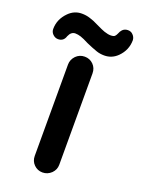

<svg xmlns="http://www.w3.org/2000/svg" viewBox="-182 -748 610 827"><g transform="rotate(20 122.5 -335.0)"><path d="M-46.9 -580.1Q-46.9 -625 -12.7 -659.2Q12.7 -684.6 46.9 -684.6Q67.4 -684.6 85 -678.7Q104.5 -672.9 123 -663.1Q155.3 -647.5 165 -644.5Q182.6 -638.7 194.3 -638.7Q209 -638.7 213.9 -644Q218.8 -649.4 221.7 -656.2Q226.6 -668.9 233.4 -675.8Q243.2 -685.5 257.8 -685.5Q272.5 -685.5 281.2 -675.8Q291 -666 292 -652.3Q292 -606.4 258.8 -573.2Q233.4 -547.9 198.2 -547.9Q178.7 -547.9 162.1 -553.7Q139.6 -561.5 113.3 -573.2Q88.9 -585.9 75.2 -590.3Q61.5 -594.7 49.8 -594.7Q30.3 -594.7 20.5 -571.3Q12.7 -545.9 -12.7 -545.9Q-26.4 -545.9 -37.1 -556.6Q-46.9 -566.4 -46.9 -580.1ZM65.4 -39.1V-458Q65.4 -480.5 82 -498Q98.6 -514.6 122.1 -514.6Q145.5 -514.6 161.6 -498.5Q177.7 -482.4 177.7 -458V-39.1Q177.7 -16.6 161.1 0Q143.6 16.6 120.6 16.6Q97.7 16.6 81.5 0.5Q65.4 -15.6 65.4 -39.1Z"/></g></svg>

Font: FakePearl
Style: SemiBold
Weight: 400
Version: Version 1.2